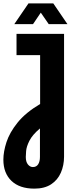

<svg xmlns="http://www.w3.org/2000/svg" viewBox="-20 -901 470 1139"><path d="M184 218Q96 218 48 172Q0 126 0 46Q0 -1 18.5 -58Q37 -115 84.5 -174Q132 -233 218 -284V-574H78V-700H360V28Q360 80 341 123.5Q322 167 283 192.5Q244 218 184 218ZM175 90Q196 90 206.5 73.5Q217 57 217 30V-139Q172 -101 154.5 -66Q137 -31 135 -5.5Q133 20 133 30Q133 59 145.5 74.5Q158 90 175 90ZM65 -758 149 -881H296L380 -758H269L222 -826L176 -758Z"/></svg>

Font: MuseoModerno SemiBold
Style: Regular
Weight: 600
Designer: Pablo Cosgaya, Héctor Gatti, Marcela Romero, and the Authors of The MuseoModerno Project.
Foundry: Omnibus-Type Team
Version: Version 1.001